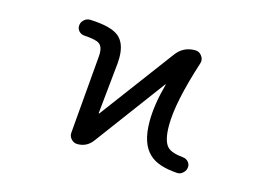

<svg xmlns="http://www.w3.org/2000/svg" viewBox="-78 -702 1156 834"><g transform="rotate(15 500.0 -284.5)"><path d="M625 -504.9Q656.2 -546.9 709 -546.9Q728.5 -546.9 739.3 -531.2Q747.1 -520.5 747.1 -509.8Q747.1 -502.9 745.1 -497.1Q683.6 -306.6 683.6 -203.1Q683.6 -130.9 708 -107.4Q726.6 -88.9 777.3 -84Q792 -83 801.8 -72.3Q810.5 -62.5 810.5 -50.8Q810.5 -33.2 796.9 -21.5Q787.1 -11.7 773.4 -11.7Q771.5 -11.7 770.5 -11.7Q682.6 -17.6 644.5 -54.7Q597.7 -97.7 597.7 -197.3Q597.7 -272.5 624 -369.1Q624 -370.1 623 -370.6Q622.1 -371.1 622.1 -370.1L387.7 -54.7Q362.3 -20.5 320.3 -20.5Q303.7 -20.5 292 -33.2Q280.3 -45.9 282.2 -62.5L311.5 -408.2Q312.5 -417 312.5 -424.8Q312.5 -457 295.9 -468.8Q280.3 -480.5 228.5 -483.4Q212.9 -484.4 203.1 -495.1Q194.3 -504.9 194.3 -517.6Q194.3 -535.2 208 -546.9Q218.8 -556.6 233.4 -556.6Q234.4 -556.6 235.4 -556.6Q329.1 -552.7 364.3 -523.9Q399.4 -495.1 399.4 -430.7Q399.4 -418.9 398.4 -405.3L375 -174.8Q375 -173.8 376.5 -173.3Q377.9 -172.9 377.9 -173.8Z"/></g></svg>

Font: Rounded Mgen+ 1m regular
Style: Regular
Weight: 400
Designer: [Source Han Sans]
Ryoko NISHIZUKA  (kana & ideographs); Paul D. Hunt (Latin, Greek & Cyrillic); Wenlong ZHANG  (bopomofo
Version: Version 1.059.20150602